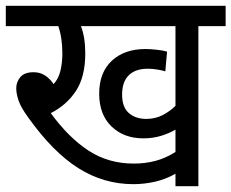

<svg xmlns="http://www.w3.org/2000/svg" viewBox="-20 -642 798 662"><path d="M664 -552V0H585V-43Q552 -24 514.5 -15.5Q477 -7 440 -7Q338 -7 250.5 -62Q163 -117 78 -236Q53 -270 44.5 -294Q36 -318 36 -338Q36 -359 50 -376Q64 -393 96 -393Q118 -393 135 -382Q152 -371 165 -352Q182 -371 188.5 -398.5Q195 -426 195 -458Q195 -484 191.5 -508Q188 -532 181 -552H0V-622H758V-552ZM484 -232Q516 -232 541.5 -245.5Q567 -259 585 -277V-552H259Q274 -514 274 -458Q274 -377 241.5 -328Q209 -279 155 -252Q217 -167 285.5 -122.5Q354 -78 441 -78Q480 -78 515 -87Q550 -96 585 -118V-195Q565 -183 536.5 -174Q508 -165 474 -165Q407 -165 364.5 -206Q322 -247 322 -319Q322 -392 365.5 -432.5Q409 -473 482 -473Q498 -473 520.5 -470.5Q543 -468 556 -464L550 -396Q537 -400 521 -402.5Q505 -405 489 -405Q447 -405 424 -382.5Q401 -360 401 -316Q401 -272 424.5 -252Q448 -232 484 -232Z"/></svg>

Font: Noto Sans SemiCondensed
Style: Regular
Weight: 400
Width: 4
Designer: Monotype Design Team
Foundry: Monotype Imaging Inc.
Version: Version 2.013; ttfautohint (v1.8.4.7-5d5b)